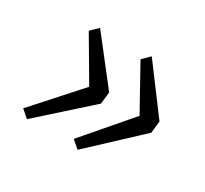

<svg xmlns="http://www.w3.org/2000/svg" viewBox="-107 -709 855 801"><g transform="rotate(30 320.0 -309.0)"><path d="M343 -62.5 306.5 -94 496 -314.5 381.5 -521 416 -555 580 -335.5 573.5 -278ZM96 -67.5 60 -99 253.5 -314.5 135 -516 170 -550 337.5 -335.5 331 -278Z"/></g></svg>

Font: Merriweather 24pt SemiCondensed Light
Style: Italic
Weight: 300
Width: 4
Italic angle: -7.8°
Designer: Eben Sorkin
Foundry: Eben Sorkin
Version: Version 2.101